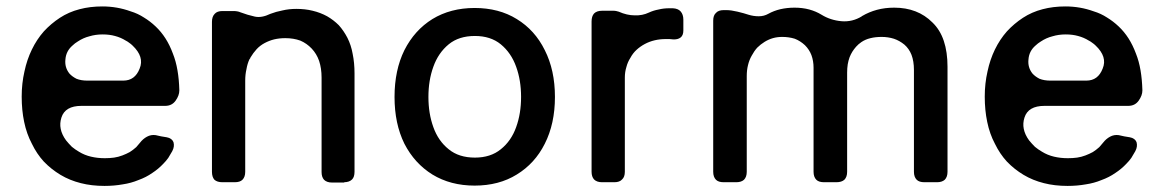

<svg xmlns="http://www.w3.org/2000/svg" viewBox="-20 -578 3682 609"><path d="M503.9 -242.2Q525.4 -242.2 537.1 -258.8Q548.8 -275.4 548.8 -291Q548.8 -292 548.8 -292Q547.9 -326.2 543 -354.5Q538.1 -383.8 528.3 -408.2Q518.6 -434.6 504.9 -456.1Q491.2 -477.5 473.6 -494.1Q456.1 -510.7 436.5 -522.5Q417 -535.2 394.5 -542Q373 -549.8 350.6 -553.7Q328.1 -557.6 304.7 -557.6Q265.6 -557.6 232.4 -548.8Q198.2 -540 169.9 -521.5Q141.6 -502.9 119.1 -478.5Q96.7 -453.1 81.1 -420.9Q65.4 -388.7 57.6 -351.6Q48.8 -313.5 48.8 -271.5Q48.8 -228.5 56.6 -191.4Q64.5 -153.3 81.1 -122.1Q96.7 -89.8 119.1 -65.4Q142.6 -41 171.9 -23.4Q201.2 -5.9 236.3 2.9Q270.5 11.7 311.5 11.7Q341.8 11.7 369.1 6.8Q395.5 2.9 418.9 -6.8Q443.4 -15.6 462.9 -29.3Q482.4 -42 498 -58.6Q506.8 -67.4 513.7 -77.1Q520.5 -87.9 526.4 -98.6Q534.2 -113.3 530.3 -127Q525.4 -139.6 508.8 -142.6Q500 -144.5 491.2 -145.5Q481.4 -147.5 473.6 -149.4Q459 -151.4 446.3 -144.5Q433.6 -137.7 423.8 -125Q420.9 -121.1 418 -118.2Q415 -114.3 412.1 -111.3Q402.3 -102.5 391.6 -95.7Q380.9 -89.8 368.2 -85Q355.5 -80.1 341.8 -78.1Q328.1 -76.2 312.5 -76.2Q289.1 -76.2 268.6 -81.1Q248 -85.9 230.5 -96.7Q218.8 -103.5 208 -112.3Q198.2 -122.1 189.5 -132.8Q163.1 -168.9 174.8 -205.1Q186.5 -242.2 238.3 -242.2Q238.3 -242.2 239.3 -242.2Q305.7 -242.2 371.1 -242.2Q437.5 -242.2 503.9 -242.2ZM226.6 -446.3Q244.1 -458 263.7 -462.9Q283.2 -468.8 305.7 -468.8Q327.1 -468.8 344.7 -463.9Q363.3 -459 378.9 -449.2Q384.8 -446.3 389.6 -442.4Q395.5 -438.5 400.4 -433.6Q438.5 -397.5 422.9 -360.4Q408.2 -322.3 371.1 -322.3Q333 -322.3 256.8 -322.3Q237.3 -322.3 222.7 -328.1Q209 -335 200.2 -344.7Q184.6 -364.3 187.5 -389.6Q189.5 -416 210 -433.6Q210 -433.6 210 -433.6Q213.9 -437.5 217.8 -440.4Q221.7 -443.4 226.6 -446.3Z M1104.5 -33.2Q1104.5 -137.7 1104.5 -344.7Q1104.5 -378.9 1098.6 -407.2Q1093.8 -434.6 1082 -458Q1070.3 -480.5 1054.7 -498Q1038.1 -514.6 1017.6 -526.4Q996.1 -538.1 971.7 -543.9Q948.2 -549.8 919.9 -549.8Q896.5 -549.8 876 -544.9Q855.5 -541 837.9 -534.2Q809.6 -520.5 788.1 -525.4Q765.6 -530.3 742.2 -539.1Q738.3 -541 732.4 -542Q726.6 -543 720.7 -543Q709 -543 685.5 -543Q668.9 -543 661.1 -534.2Q652.3 -525.4 652.3 -508.8Q652.3 -350.6 652.3 -33.2Q652.3 -16.6 660.2 -7.8Q668.9 0 685.5 0Q698.2 0 724.6 0Q741.2 0 749 -7.8Q757.8 -16.6 757.8 -33.2Q757.8 -128.9 757.8 -322.3Q757.8 -341.8 761.7 -358.4Q764.6 -376 771.5 -390.6Q772.5 -391.6 773.4 -392.6Q774.4 -394.5 774.4 -395.5Q783.2 -410.2 793.9 -421.9Q804.7 -433.6 819.3 -441.4Q834 -449.2 849.6 -453.1Q866.2 -457 884.8 -457Q911.1 -457 932.6 -449.2Q953.1 -440.4 968.8 -423.8Q984.4 -407.2 992.2 -384.8Q1000 -361.3 1000 -332Q1000 -232.4 1000 -32.2Q1000 -16.6 1007.8 -7.8Q1016.6 1 1033.2 1Q1045.9 1 1072.3 1Q1072.3 0 1071.3 0Q1087.9 0 1096.7 -8.8Q1104.5 -16.6 1104.5 -33.2Z M1485.4 10.7Q1409.2 10.7 1351.6 -24.4Q1294.9 -59.6 1262.7 -122.1Q1231.4 -185.5 1231.4 -270.5Q1231.4 -355.5 1262.7 -418.9Q1294.9 -482.4 1351.6 -517.6Q1409.2 -552.7 1485.4 -552.7Q1562.5 -552.7 1619.1 -517.6Q1676.8 -482.4 1708 -418.9Q1740.2 -355.5 1740.2 -270.5Q1740.2 -185.5 1708 -122.1Q1676.8 -59.6 1619.1 -24.4Q1562.5 10.7 1485.4 10.7ZM1486.3 -78.1Q1536.1 -78.1 1568.4 -104.5Q1601.6 -130.9 1617.2 -174.8Q1632.8 -217.8 1632.8 -270.5Q1632.8 -323.2 1617.2 -366.2Q1601.6 -410.2 1568.4 -437.5Q1536.1 -463.9 1486.3 -463.9Q1435.5 -463.9 1403.3 -437.5Q1370.1 -410.2 1354.5 -366.2Q1338.9 -323.2 1338.9 -270.5Q1338.9 -217.8 1354.5 -174.8Q1370.1 -130.9 1403.3 -104.5Q1435.5 -78.1 1486.3 -78.1Z M1889.6 -543.9Q1873 -543.9 1864.3 -535.2Q1856.4 -526.4 1856.4 -509.8Q1856.4 -351.6 1856.4 -33.2Q1856.4 -17.6 1864.3 -8.8Q1873 0 1889.6 0Q1902.3 0 1928.7 0Q1945.3 0 1953.1 -8.8Q1961.9 -16.6 1961.9 -33.2Q1961.9 -132.8 1961.9 -332Q1961.9 -349.6 1966.8 -365.2Q1970.7 -380.9 1979.5 -394.5Q1987.3 -409.2 1999 -419.9Q2010.7 -430.7 2025.4 -438.5Q2040 -446.3 2056.6 -450.2Q2073.2 -454.1 2091.8 -454.1Q2097.7 -454.1 2103.5 -454.1Q2108.4 -454.1 2114.3 -453.1Q2129.9 -452.1 2138.7 -459Q2147.5 -465.8 2147.5 -481.4Q2147.5 -493.2 2147.5 -515.6Q2147.5 -532.2 2138.7 -542Q2130.9 -550.8 2114.3 -551.8Q2111.3 -551.8 2108.4 -551.8Q2105.5 -551.8 2102.5 -551.8Q2085 -551.8 2069.3 -547.9Q2052.7 -544.9 2038.1 -538.1Q2017.6 -528.3 1993.2 -529.3Q1968.8 -529.3 1942.4 -541Q1938.5 -542 1934.6 -543Q1930.7 -543.9 1925.8 -543.9Q1925.8 -543.9 1924.8 -543.9Q1916 -543.9 1907.2 -543.9Q1898.4 -543.9 1889.6 -543.9Z M2284.2 -545.9Q2284.2 -545.9 2284.2 -545.9Q2298.8 -545.9 2319.3 -541Q2339.8 -536.1 2354.5 -531.2Q2370.1 -526.4 2386.7 -526.4Q2403.3 -526.4 2417 -534.2Q2434.6 -543.9 2455.1 -548.8Q2476.6 -553.7 2500 -553.7Q2525.4 -553.7 2546.9 -547.9Q2568.4 -542 2585.9 -531.2Q2614.3 -513.7 2649.4 -510.7Q2683.6 -507.8 2713.9 -526.4Q2713.9 -526.4 2713.9 -527.3Q2714.8 -527.3 2714.8 -527.3Q2736.3 -540 2761.7 -546.9Q2787.1 -553.7 2816.4 -553.7Q2853.5 -553.7 2883.8 -542Q2914.1 -530.3 2937.5 -506.8Q2961.9 -483.4 2973.6 -448.2Q2985.4 -413.1 2985.4 -366.2Q2985.4 -254.9 2985.4 -33.2Q2985.4 -16.6 2976.6 -7.8Q2967.8 0 2952.1 0Q2938.5 0 2912.1 0Q2895.5 0 2887.7 -7.8Q2878.9 -16.6 2878.9 -33.2Q2878.9 -140.6 2878.9 -356.4Q2878.9 -383.8 2871.1 -404.3Q2863.3 -423.8 2848.6 -436.5Q2833 -449.2 2815.4 -455.1Q2796.9 -460.9 2776.4 -460.9Q2756.8 -460.9 2741.2 -457Q2724.6 -453.1 2711.9 -444.3Q2708 -441.4 2703.1 -437.5Q2699.2 -433.6 2695.3 -429.7Q2688.5 -421.9 2683.6 -414.1Q2678.7 -406.2 2674.8 -396.5Q2670.9 -385.7 2668.9 -374Q2667 -361.3 2667 -347.7Q2667 -243.2 2667 -33.2Q2667 -16.6 2658.2 -7.8Q2649.4 0 2632.8 0Q2620.1 0 2593.8 0Q2577.1 0 2569.3 -7.8Q2560.5 -16.6 2560.5 -33.2Q2560.5 -142.6 2560.5 -363.3Q2560.5 -384.8 2553.7 -403.3Q2546.9 -420.9 2533.2 -434.6Q2518.6 -448.2 2501 -455.1Q2482.4 -460.9 2460.9 -460.9Q2445.3 -460.9 2431.6 -457Q2418 -453.1 2405.3 -445.3Q2392.6 -437.5 2381.8 -426.8Q2372.1 -416 2364.3 -401.4Q2356.4 -387.7 2352.5 -371.1Q2348.6 -355.5 2348.6 -336.9Q2348.6 -235.4 2348.6 -33.2Q2348.6 -16.6 2339.8 -7.8Q2331.1 0 2315.4 0Q2301.8 0 2275.4 0Q2258.8 0 2251 -7.8Q2242.2 -16.6 2242.2 -33.2Q2242.2 -192.4 2242.2 -512.7Q2242.2 -529.3 2251 -537.1Q2258.8 -545.9 2275.4 -545.9Q2278.3 -545.9 2284.2 -545.9Z M3558.6 -242.2Q3580.1 -242.2 3591.8 -258.8Q3603.5 -275.4 3603.5 -291Q3603.5 -292 3603.5 -292Q3602.5 -326.2 3597.7 -354.5Q3592.8 -383.8 3583 -408.2Q3573.2 -434.6 3559.6 -456.1Q3545.9 -477.5 3528.3 -494.1Q3510.7 -510.7 3491.2 -522.5Q3471.7 -535.2 3449.2 -542Q3427.7 -549.8 3405.3 -553.7Q3382.8 -557.6 3359.4 -557.6Q3320.3 -557.6 3287.1 -548.8Q3252.9 -540 3224.6 -521.5Q3196.3 -502.9 3173.8 -478.5Q3151.4 -453.1 3135.7 -420.9Q3120.1 -388.7 3112.3 -351.6Q3103.5 -313.5 3103.5 -271.5Q3103.5 -228.5 3111.3 -191.4Q3119.1 -153.3 3135.7 -122.1Q3151.4 -89.8 3173.8 -65.4Q3197.3 -41 3226.6 -23.4Q3255.9 -5.9 3291 2.9Q3325.2 11.7 3366.2 11.7Q3396.5 11.7 3423.8 6.8Q3450.2 2.9 3473.6 -6.8Q3498 -15.6 3517.6 -29.3Q3537.1 -42 3552.7 -58.6Q3561.5 -67.4 3568.4 -77.1Q3575.2 -87.9 3581.1 -98.6Q3588.9 -113.3 3585 -127Q3580.1 -139.6 3563.5 -142.6Q3554.7 -144.5 3545.9 -145.5Q3536.1 -147.5 3528.3 -149.4Q3513.7 -151.4 3501 -144.5Q3488.3 -137.7 3478.5 -125Q3475.6 -121.1 3472.7 -118.2Q3469.7 -114.3 3466.8 -111.3Q3457 -102.5 3446.3 -95.7Q3435.5 -89.8 3422.9 -85Q3410.2 -80.1 3396.5 -78.1Q3382.8 -76.2 3367.2 -76.2Q3343.8 -76.2 3323.2 -81.1Q3302.7 -85.9 3285.2 -96.7Q3273.4 -103.5 3262.7 -112.3Q3252.9 -122.1 3244.1 -132.8Q3217.8 -168.9 3229.5 -205.1Q3241.2 -242.2 3293 -242.2Q3293 -242.2 3293.9 -242.2Q3360.4 -242.2 3425.8 -242.2Q3492.2 -242.2 3558.6 -242.2ZM3281.2 -446.3Q3298.8 -458 3318.4 -462.9Q3337.9 -468.8 3360.4 -468.8Q3381.8 -468.8 3399.4 -463.9Q3418 -459 3433.6 -449.2Q3439.5 -446.3 3444.3 -442.4Q3450.2 -438.5 3455.1 -433.6Q3493.2 -397.5 3477.5 -360.4Q3462.9 -322.3 3425.8 -322.3Q3387.7 -322.3 3311.5 -322.3Q3292 -322.3 3277.3 -328.1Q3263.7 -335 3254.9 -344.7Q3239.3 -364.3 3242.2 -389.6Q3244.1 -416 3264.6 -433.6Q3264.6 -433.6 3264.6 -433.6Q3268.6 -437.5 3272.5 -440.4Q3276.4 -443.4 3281.2 -446.3Z"/></svg>

Font: DeepSea
Style: Medium
Weight: 500
Designer: Stem
Version: Version 3.019;git-0a5106e0b